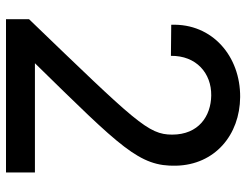

<svg xmlns="http://www.w3.org/2000/svg" viewBox="-108 -692 801 624"><g transform="rotate(90 292.0 -380.5)"><path d="M43 -75V0H541V-94H186C461 -375 522 -433 519 -553C516 -679 419 -760 296 -761C164 -762 56 -671 61 -537L162 -536C161 -618 218 -668 291 -667C358 -666 418 -626 418 -540C418 -462 378 -423 43 -75Z"/></g></svg>

Font: Oakes Medium
Style: Regular
Weight: 500
Designer: Samuel Oakes
Foundry: Samuel Oakes
Version: Version 1.003;PS 001.003;hotconv 1.0.88;makeotf.lib2.5.64775